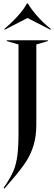

<svg xmlns="http://www.w3.org/2000/svg" viewBox="-20 -949 321 1131"><path d="M1 158 19 131Q47 88 61.5 52Q76 16 82.5 -34.5Q89 -85 89 -166V-687L20 -707V-712H262V-707L194 -687V-216Q194 -147 178 -94Q162 -41 134.5 1.5Q107 44 61 98L6 162ZM8 -774 5 -778Q50 -816 85.5 -855.5Q121 -895 139 -929H144Q165 -893 201 -852.5Q237 -812 280 -778L277 -774L142 -843Z"/></svg>

Font: Nyght Serif
Style: Regular
Weight: 400
Designer: Maksym Kobuzan
Version: Version 0.410;July 4, 2025;FontCreator 15.0.0.2958 64-bit